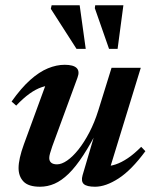

<svg xmlns="http://www.w3.org/2000/svg" viewBox="-20 -697 577 729"><path d="M293.5 -31.5 349.5 -221.5 357.5 -216Q325 -151.5 296.2 -107.5Q267.5 -63.5 240.5 -37.2Q213.5 -11 187 0.5Q160.5 12 132 12Q88 12 69.2 -7.8Q50.5 -27.5 50.5 -59Q50.5 -76 55.5 -98.5Q60.5 -121 70.5 -148.5L163.5 -402.5L184.5 -372.5Q162 -374 139 -366.2Q116 -358.5 92 -341.2Q68 -324 41.5 -296L24 -311.5Q60.5 -363 94.8 -393.5Q129 -424 161.8 -437.5Q194.5 -451 225.5 -451Q258.5 -451 271 -438.8Q283.5 -426.5 274 -401.5L178.5 -141.5Q173 -125 170 -114.8Q167 -104.5 167 -97Q167 -85.5 174.5 -79.2Q182 -73 196.5 -73Q214 -73 235 -87.5Q256 -102 277.8 -129.2Q299.5 -156.5 319.2 -194.2Q339 -232 353.5 -278.5L403.5 -439.5H514.5L391.5 -39L378 -66Q397.5 -65.5 419.2 -72.8Q441 -80 465.5 -96.5Q490 -113 516 -139.5L532 -123Q479 -51 430.2 -19.5Q381.5 12 341 12Q309.5 12 298.2 1.8Q287 -8.5 293.5 -31.5ZM305.5 -511.5H270.5L173 -663.5L176 -677H282.5ZM426.5 -511.5H394L340 -666L341.5 -677H448.5Z"/></svg>

Font: Newsreader 24pt SemiBold
Style: Italic
Weight: 600
Italic angle: -17°
Designer: Hugues Gentile
Foundry: Production Type
Version: Version 1.003